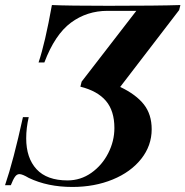

<svg xmlns="http://www.w3.org/2000/svg" viewBox="-51 -728 736 762"><path d="M660 -688 426 -383Q489 -353 520 -313.5Q551 -274 551 -215Q551 -150 509.5 -97.5Q468 -45 396 -15.5Q324 14 236 14Q138 14 63 -22Q38 -37 26 -37Q16 -37 8.5 -26.5Q1 -16 -8 7H-31Q2 -89 40 -263H63Q53 -220 53 -179Q53 -101 94 -56.5Q135 -12 217 -12Q269 -12 311.5 -42Q354 -72 378.5 -120Q403 -168 403 -220Q403 -288 369.5 -327.5Q336 -367 268 -384L273 -404L490 -685H376Q294 -685 230.5 -638Q167 -591 125 -480H102Q128 -557 155 -708Q220 -705 379 -705Q576 -705 665 -708Z"/></svg>

Font: Playfair Display SC
Style: Bold Italic
Weight: 700
Italic angle: -14°
Designer: Claus Eggers Sørensen
Foundry: Claus Eggers Sørensen
Version: Version 1.200; ttfautohint (v1.6)